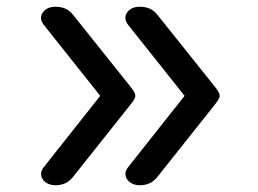

<svg xmlns="http://www.w3.org/2000/svg" viewBox="-20 -535 765 569"><path d="M145 14Q127 14 115.5 5.5Q104 -3 102 -15.5Q100 -28 110 -40L277 -251L110 -461Q95 -480 106.5 -497.5Q118 -515 145 -515Q160 -515 173.5 -509.5Q187 -504 199 -488L358 -289Q372 -272 376.5 -264.5Q381 -257 381 -251Q381 -246 376.5 -238.5Q372 -231 358 -214L199 -14Q187 2 173.5 8Q160 14 145 14ZM395 14Q377 14 365.5 5.5Q354 -3 352 -15.5Q350 -28 360 -40L527 -251L360 -461Q345 -480 356.5 -497.5Q368 -515 395 -515Q410 -515 423.5 -509.5Q437 -504 449 -488L608 -289Q622 -272 626.5 -264.5Q631 -257 631 -251Q631 -246 626.5 -238.5Q622 -231 608 -214L449 -14Q437 2 423.5 8Q410 14 395 14Z"/></svg>

Font: Playwrite US Modern
Style: Regular
Weight: 400
Designer: Veronika Burian, José Scaglione
Foundry: TypeTogether
Version: Version 1.002